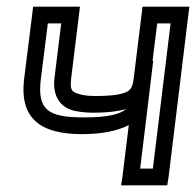

<svg xmlns="http://www.w3.org/2000/svg" viewBox="-20 -529 586 574"><path d="M225 -128C282 -128 330 -137 365 -155L346 0L342 25H367H455H480L484 0L543 -484L546 -509H521H431H406L403 -484L380 -297C377 -271 372 -262 360 -255C345 -247 316 -242 265 -242C244 -242 229 -244 216 -248C192 -255 189 -262 193 -297L216 -484L219 -509H194H104H79L76 -484L52 -292C38 -173 103 -128 225 -128ZM436 -347 450 -459H490L437 -25H399L423 -222L438 -347H436ZM231 -178C124 -178 91 -200 102 -292L123 -459H163L143 -297C137 -249 154 -212 197 -199C213 -195 235 -192 259 -192C299 -192 333 -196 357 -203C337 -186 298 -178 231 -178Z"/></svg>

Font: Gamestation Display Outline
Style: Italic
Weight: 400
Designer: Jonas Hecksher
Foundry: Jonas Hecksher, Playtypeª, e-types AS
Version: Version 1.003